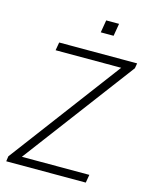

<svg xmlns="http://www.w3.org/2000/svg" viewBox="-130 -971 825 1054"><g transform="rotate(15 282.5 -444.5)"><path d="M10 0 14 -29 510 -690 513 -659H114L122 -705H565L560 -676L64 -16L61 -46H470L462 0ZM328 -818 340 -889H413L401 -818Z"/></g></svg>

Font: Nunito Sans 7pt SemiCondensed ExtraLight
Style: Italic
Weight: 250
Width: 4
Italic angle: -9°
Designer: Vernon Adams
Foundry: Vernon Adams
Version: Version 3.101;gftools[0.9.27]